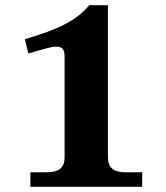

<svg xmlns="http://www.w3.org/2000/svg" viewBox="-20 -720 640 740"><path d="M396 -114V-700H324C272 -638 201 -606 76 -569L89 -514L160 -534C208 -547 229 -542 229 -502V-114C229 -74 208 -56 160 -56H97V0H528V-56H465C417 -56 396 -74 396 -114Z"/></svg>

Font: LT Superior Serif ExtraBold
Style: Regular
Weight: 800
Designer: Daniel Lyons
Foundry: LyonsType
Version: Version 2.120;FEAKit 1.0